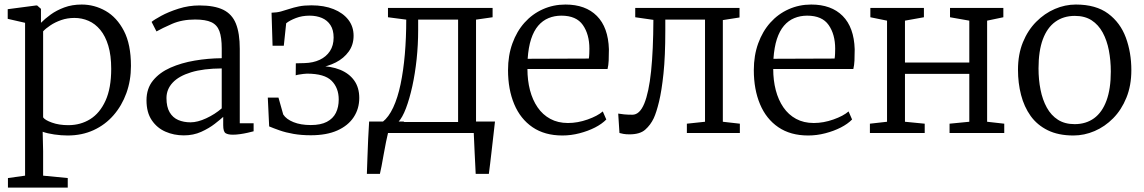

<svg xmlns="http://www.w3.org/2000/svg" viewBox="-20 -586 5040 846"><path d="M15 240.5V198.5L90.5 188V-485.5L14 -503V-545.5L139.5 -562H143.5L160.5 -547V-485.5Q177.5 -503 203.2 -521.8Q229 -540.5 263.2 -553.2Q297.5 -566 340 -566Q396 -566 445.5 -537.8Q495 -509.5 526 -450Q557 -390.5 557 -295.5Q557 -231.5 537 -176Q517 -120.5 480.2 -78.2Q443.5 -36 392.2 -12.5Q341 11 278 11Q250 11 219 6.5Q188 2 168 -5.5L170 80V188L278.5 198.5V240.5ZM281 -34.5Q335 -34.5 377.5 -61Q420 -87.5 445 -142.5Q470 -197.5 470 -282.5Q470 -342 457.2 -384.5Q444.5 -427 422 -454.2Q399.5 -481.5 370.2 -494.2Q341 -507 308 -507Q276.5 -507 249.5 -497.5Q222.5 -488 202 -474.2Q181.5 -460.5 170 -448V-69Q177.5 -57 208.8 -45.8Q240 -34.5 281 -34.5Z M790 10.5Q746.5 10.5 709.2 -5.8Q672 -22 648.8 -56.2Q625.5 -90.5 625.5 -144Q625.5 -196 654.2 -231.2Q683 -266.5 731 -287.8Q779 -309 837.8 -319Q896.5 -329 957 -329.5V-372.5Q957 -421 946.8 -448.8Q936.5 -476.5 911.2 -488.2Q886 -500 839.5 -500Q782 -500 738 -480.8Q694 -461.5 669.5 -447.5L648 -489.5Q658 -498.5 690 -516Q722 -533.5 766.8 -547.8Q811.5 -562 859 -562Q924.5 -562 963.5 -543Q1002.5 -524 1019.5 -481.8Q1036.5 -439.5 1036.5 -370.5V-43H1097.5V-7.5Q1086.5 -4.5 1071 -1Q1055.5 2.5 1038.2 5Q1021 7.5 1006 7.5Q984.5 7.5 974 0.8Q963.5 -6 963.5 -34.5V-71Q951.5 -60 926.5 -40.5Q901.5 -21 866.8 -5.2Q832 10.5 790 10.5ZM819.5 -47Q850.5 -47 888.8 -64.8Q927 -82.5 957 -108.5V-284.5Q876 -284 822 -267.5Q768 -251 740.8 -221.8Q713.5 -192.5 713.5 -154Q713.5 -115 727.5 -91.2Q741.5 -67.5 765.5 -57.2Q789.5 -47 819.5 -47Z M1349.5 10Q1308 10 1273.5 4Q1239 -2 1212 -11.5Q1185 -21 1166 -29L1160 -156H1207L1228 -81.5Q1241.5 -60.5 1273.2 -47.8Q1305 -35 1349.5 -35Q1393 -35 1420.2 -49.2Q1447.5 -63.5 1460 -88.8Q1472.5 -114 1472.5 -147.5Q1472.5 -198.5 1441.2 -230Q1410 -261.5 1332.5 -261.5Q1327 -261.5 1316.2 -260.2Q1305.5 -259 1295.8 -257.2Q1286 -255.5 1283 -254L1283.5 -307L1322 -308Q1360 -309 1388.8 -322.5Q1417.5 -336 1433.8 -360.8Q1450 -385.5 1450 -420.5Q1450 -454 1436.2 -475.2Q1422.5 -496.5 1398.5 -506.8Q1374.5 -517 1344 -517Q1311 -517 1283.8 -506.5Q1256.5 -496 1241 -483.5L1230.5 -384.5H1181L1176.5 -530Q1199.5 -530.5 1218 -535.5Q1236.5 -540.5 1255.2 -546.8Q1274 -553 1297 -557.8Q1320 -562.5 1352.5 -562.5Q1408 -562.5 1449.8 -545.8Q1491.5 -529 1514.8 -499Q1538 -469 1538 -428.5Q1538 -388.5 1516.5 -358.8Q1495 -329 1459.8 -311Q1424.5 -293 1382.5 -287L1384.5 -295Q1438 -295 1478.2 -278.8Q1518.5 -262.5 1540.8 -231.2Q1563 -200 1563 -154.5Q1563 -107 1538.5 -69.8Q1514 -32.5 1466.5 -11.2Q1419 10 1349.5 10Z M1650.5 0V-48.5L1666 -49Q1692.5 -69.5 1712.5 -112.2Q1732.5 -155 1745 -214.8Q1757.5 -274.5 1763.8 -347Q1770 -419.5 1770 -499.5L1689.5 -510V-551H2150.5V-510L2077.5 -499.5V0ZM1735 -48.5H1998.5V-499.5H1822.5V-452.5Q1822.5 -389 1815.8 -325.5Q1809 -262 1796.8 -206.2Q1784.5 -150.5 1768.8 -109Q1753 -67.5 1735 -48.5ZM1596.5 180Q1598 142 1599.2 103.8Q1600.5 65.5 1602.2 26.5Q1604 -12.5 1606.5 -50.5H1761.5L1691.5 -8Q1686.5 12 1681 39.2Q1675.5 66.5 1670.5 94.8Q1665.5 123 1661.2 146Q1657 169 1654 180ZM2076 180Q2075 157.5 2073.8 134.5Q2072.5 111.5 2071.5 89Q2070.5 66.5 2069.5 44Q2068.5 21.5 2067.5 0L2019 -50.5H2161Q2158.5 -27.5 2155.8 -4.5Q2153 18.5 2150.5 41.8Q2148 65 2145.2 88Q2142.5 111 2139.8 134.2Q2137 157.5 2134 180Z M2458 11Q2380 11 2326.5 -25.5Q2273 -62 2245.8 -127Q2218.5 -192 2218.5 -277Q2218.5 -341.5 2237.8 -394.8Q2257 -448 2291.2 -486.2Q2325.5 -524.5 2371.8 -545.2Q2418 -566 2471.5 -566Q2560 -566 2610 -515.8Q2660 -465.5 2663 -369Q2663 -340.5 2662 -319.2Q2661 -298 2657 -282H2304Q2304 -232 2315.2 -188.8Q2326.5 -145.5 2348.8 -113Q2371 -80.5 2404.8 -62.2Q2438.5 -44 2482.5 -44Q2525.5 -44 2569.2 -59.5Q2613 -75 2636 -95L2651.5 -59.5Q2632.5 -40 2601.8 -24.2Q2571 -8.5 2533.5 1.2Q2496 11 2458 11ZM2305 -327 2574.5 -328Q2576 -336 2576.5 -349.2Q2577 -362.5 2577 -371.5Q2577 -434.5 2548.2 -475.8Q2519.5 -517 2453.5 -517Q2423 -517 2397 -506.2Q2371 -495.5 2351.5 -472.8Q2332 -450 2320.2 -414Q2308.5 -378 2305 -327Z M2753.5 6Q2738.5 6 2727 4Q2715.5 2 2709.5 0L2704 -85.5Q2714.5 -83.5 2730.2 -82Q2746 -80.5 2766.5 -80.5Q2798.5 -80.5 2818.8 -129.5Q2839 -178.5 2848.8 -271.8Q2858.5 -365 2859 -498.5L2779 -510V-551H3238.5V-509L3165 -497.5V-49.5L3240 -41V0H3006.5V-41L3086.5 -49.5V-499.5H2911.5V-450Q2911.5 -338 2903.5 -262Q2895.5 -186 2884 -138.5Q2872.5 -91 2860.5 -65Q2846.5 -35.5 2823.2 -14.8Q2800 6 2753.5 6Z M3541 11Q3463 11 3409.5 -25.5Q3356 -62 3328.8 -127Q3301.5 -192 3301.5 -277Q3301.5 -341.5 3320.8 -394.8Q3340 -448 3374.2 -486.2Q3408.5 -524.5 3454.8 -545.2Q3501 -566 3554.5 -566Q3643 -566 3693 -515.8Q3743 -465.5 3746 -369Q3746 -340.5 3745 -319.2Q3744 -298 3740 -282H3387Q3387 -232 3398.2 -188.8Q3409.5 -145.5 3431.8 -113Q3454 -80.5 3487.8 -62.2Q3521.5 -44 3565.5 -44Q3608.5 -44 3652.2 -59.5Q3696 -75 3719 -95L3734.5 -59.5Q3715.5 -40 3684.8 -24.2Q3654 -8.5 3616.5 1.2Q3579 11 3541 11ZM3388 -327 3657.5 -328Q3659 -336 3659.5 -349.2Q3660 -362.5 3660 -371.5Q3660 -434.5 3631.2 -475.8Q3602.5 -517 3536.5 -517Q3506 -517 3480 -506.2Q3454 -495.5 3434.5 -472.8Q3415 -450 3403.2 -414Q3391.5 -378 3388 -327Z M3813 0V-41L3888.5 -49.5V-495L3815 -510V-551H4051V-510L3967.5 -495V-310.5H4251V-495L4166 -510V-551H4401V-510L4329.5 -495V-49.5L4405 -41V0H4164V-41L4251 -49.5V-260.5H3967.5V-49.5L4054.5 -41V0Z M4465.5 -278.5Q4465.5 -346.5 4487.2 -399.8Q4509 -453 4545.8 -490Q4582.5 -527 4627.8 -546.5Q4673 -566 4720.5 -566Q4809 -566 4862.8 -526Q4916.5 -486 4940.8 -420.2Q4965 -354.5 4965 -277Q4965 -209 4943.2 -155.5Q4921.5 -102 4885 -65Q4848.5 -28 4803 -8.5Q4757.5 11 4710 11Q4643.5 11 4596.8 -12Q4550 -35 4521.2 -75.2Q4492.5 -115.5 4479 -167.8Q4465.5 -220 4465.5 -278.5ZM4715 -39Q4765 -39 4800.8 -65Q4836.5 -91 4855.5 -142.8Q4874.5 -194.5 4874.5 -270.5Q4874.5 -319.5 4866 -363.8Q4857.5 -408 4838.8 -442.5Q4820 -477 4790 -496.5Q4760 -516 4716 -516Q4666 -516 4630 -490Q4594 -464 4575 -412.8Q4556 -361.5 4556 -284.5Q4556 -235 4564.8 -190.8Q4573.5 -146.5 4592.5 -112Q4611.5 -77.5 4641.8 -58.2Q4672 -39 4715 -39Z"/></svg>

Font: Merriweather 28pt Light
Style: Regular
Weight: 300
Version: Version 2.100